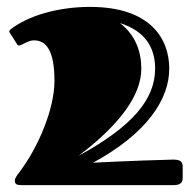

<svg xmlns="http://www.w3.org/2000/svg" viewBox="-20 -537 550 557"><path d="M485 0C507 0 510 -12 510 -20V-53C510 -69 502 -74 482 -74C465 -74 349 -70 250 -65C408 -151 471 -250 471 -338C471 -422 419 -517 241 -517C150 -517 62 -492 11 -452C9 -451 7 -448 7 -445C7 -444 8 -442 9 -441L30 -408C31 -406 33 -405 36 -405C42 -405 62 -420 78 -420C114 -420 138 -391 138 -302C138 -224 94 -114 36 -37C29 -28 23 -20 23 -13C23 -2 30 0 42 0ZM328 -470C404 -446 430 -396 430 -338C430 -250 366 -171 208 -85C328 -176 390 -261 390 -338C390 -385 374 -435 328 -470Z"/></svg>

Font: Fascinate Inline
Style: Regular
Weight: 900
Designer: Astigmatic (AOETI)
Foundry: Astigmatic (AOETI)
Version: Version 1.000